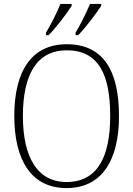

<svg xmlns="http://www.w3.org/2000/svg" viewBox="-20 -951 682 981"><path d="M366 -784V-771H379C419 -811 474 -886 497 -921V-931H440C421 -886 394 -830 366 -784ZM215 -784V-771H228C268 -811 324 -886 346 -921V-931H289C270 -886 243 -830 215 -784ZM320 10C501 10 588 -133 588 -358C588 -594 505 -725 321 -725C144 -725 53 -591 53 -359C53 -131 141 10 320 10ZM320 -21C170 -21 97 -149 97 -358C97 -570 168 -694 321 -694C484 -694 543 -570 543 -358C543 -148 477 -21 320 -21Z"/></svg>

Font: Noto Serif Sinhala SemiCondensed ExtraLight
Style: Regular
Weight: 200
Width: 4
Designer: Jelle Bosma - Monotype Design Team
Foundry: Monotype Imaging Inc.
Version: Version 2.007